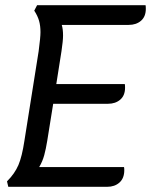

<svg xmlns="http://www.w3.org/2000/svg" viewBox="-20 -720 582 740"><path d="M542 -686Q542 -656 523.5 -640Q505 -624 476 -624H218Q223 -608 223 -583Q223 -563 217 -523L197 -396H461Q462 -392 462 -382Q462 -352 443.5 -336Q425 -320 396 -320H185L162 -177Q157 -146 150.5 -122Q144 -98 131 -76H458Q459 -72 459 -64Q459 -33 440.5 -16.5Q422 0 393 0H12L7 -21Q37 -51 51 -84Q65 -117 74 -177L129 -523Q136 -576 136 -596Q136 -621 130.5 -640Q125 -659 112 -679L123 -700H541Q542 -696 542 -686Z"/></svg>

Font: Thasadith
Style: Bold Italic
Weight: 700
Italic angle: -9°
Designer: Cadson Demak Co.,Ltd.
Foundry: Cadson Demak Co.,Ltd.
Version: Version 1.000; ttfautohint (v1.6)